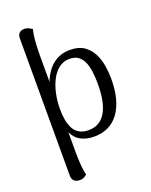

<svg xmlns="http://www.w3.org/2000/svg" viewBox="-172 -821 897 1137"><g transform="rotate(-20 276.5 -253.0)"><path d="M129 224Q108 224 95 212.5Q82 201 82 180V-686Q82 -707 92.5 -718Q103 -729 121 -730Q139 -731 153 -724Q167 -717 174 -712Q166 -685 163 -648.5Q160 -612 159 -556V-299L136 -288Q142 -338 157.5 -380.5Q173 -423 198 -454.5Q223 -486 257.5 -503.5Q292 -521 337 -521Q390 -521 424 -498Q458 -475 476.5 -438.5Q495 -402 502 -359.5Q509 -317 509 -278Q509 -140 454 -64.5Q399 11 298 11Q248 11 212.5 -9Q177 -29 162 -67V55Q162 76 163 104Q164 132 167 159.5Q170 187 175 206Q169 211 157.5 217.5Q146 224 129 224ZM280 -36Q351 -36 387.5 -96.5Q424 -157 424 -277Q424 -311 420 -346Q416 -381 405.5 -409Q395 -437 373.5 -454.5Q352 -472 316 -472Q279 -472 250.5 -451Q222 -430 202.5 -393.5Q183 -357 172.5 -310Q162 -263 162 -211Q162 -175 167.5 -143.5Q173 -112 185.5 -88Q198 -64 221.5 -50Q245 -36 280 -36Z"/></g></svg>

Font: Arima
Style: Regular
Weight: 400
Designer: Joana Correia and Natanael Gama
Foundry: NDISCOVER
Version: Version 1.101;gftools[0.9.23]